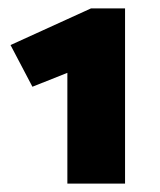

<svg xmlns="http://www.w3.org/2000/svg" viewBox="-20 -806 379 456"><path d="M140 -370V-633L57 -600L5 -699L196 -786H277V-370Z"/></svg>

Font: Cantarell Extra Bold
Style: Regular
Weight: 800
Designer: Dave Crossland, Nikolaus Waxweiler, Florian Fecher, Jacques Le Bailly, Eben Sorkin, Alexei Vanyashin, Alexios Zavras, Em
Version: Version 0.303